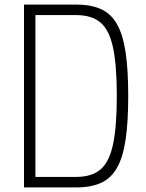

<svg xmlns="http://www.w3.org/2000/svg" viewBox="-20 -820 640 840"><path d="M85 0V-800H313Q378 -800 422 -780Q466 -760 492 -714Q518 -668 529.5 -591Q541 -514 541 -400Q541 -286 529.5 -209Q518 -132 492 -86Q466 -40 422 -20Q378 0 313 0ZM135 -14 102 -46H313Q381 -46 419.5 -78.5Q458 -111 474.5 -188.5Q491 -266 491 -400Q491 -535 474.5 -612Q458 -689 419.5 -721.5Q381 -754 313 -754H102L135 -786Z"/></svg>

Font: Victor Mono Thin Thin
Style: Regular
Weight: 250
Monospace: yes
Version: Version 1.561;gftools[0.9.30]